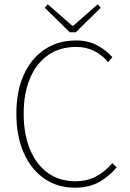

<svg xmlns="http://www.w3.org/2000/svg" viewBox="-20 -860 602 892"><path d="M328 12Q247 12 185.5 -30.5Q124 -73 90 -150.5Q56 -228 56 -332Q56 -436 90.5 -512.5Q125 -589 187.5 -630.5Q250 -672 334 -672Q391 -672 434 -648Q477 -624 502 -594L482 -572Q455 -604 418 -623Q381 -642 334 -642Q258 -642 203.5 -604Q149 -566 119.5 -496.5Q90 -427 90 -332Q90 -237 119 -166.5Q148 -96 202 -57Q256 -18 330 -18Q383 -18 424 -39Q465 -60 502 -102L522 -82Q485 -39 439 -13.5Q393 12 328 12ZM304 -710 188 -824 202 -840 316 -740H320L434 -840L448 -824L332 -710Z"/></svg>

Font: Assistant ExtraLight
Style: Regular
Weight: 200
Designer: Hebrew By Ben Nathan, Latin by Paul Hunt
Version: Version 3.000